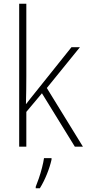

<svg xmlns="http://www.w3.org/2000/svg" viewBox="-20 -780 462 1021"><path d="M120 -375Q120 -302 118 -227H119Q132 -244 143.5 -258.5Q155 -273 168 -289L360 -529H405L229 -312L421 0H378L203 -284L120 -185V0H82V-760H120ZM254 69Q246 105 229.5 146Q213 187 192 221H170V213Q177 196 186.5 168.5Q196 141 203.5 111.5Q211 82 214 61H254Z"/></svg>

Font: Noto Sans Tamil SemiCondensed ExtraLight
Style: Regular
Weight: 200
Width: 4
Designer: Jelle Bosma - Monotype Design Team
Foundry: Monotype Imaging Inc.
Version: Version 2.004; ttfautohint (v1.8.4.7-5d5b)